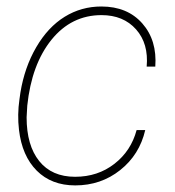

<svg xmlns="http://www.w3.org/2000/svg" viewBox="-20 -558 537 588"><path d="M210 -16.6Q279.3 -16.6 330.3 -56.2Q381.3 -95.7 398.4 -159.7H424.8Q407.2 -84 348.1 -37.1Q289.1 9.8 210.4 9.8Q137.7 9.8 92.5 -35.4Q47.4 -80.6 38.1 -160.6Q32.7 -207 39.6 -253.9L42.5 -274.4Q55.2 -352.1 91.1 -413.6Q127 -475.1 178 -506.6Q229 -538.1 290.5 -538.1Q370.1 -538.1 415.8 -486.3Q461.4 -434.6 455.6 -354H429.2Q435.5 -424.3 396.7 -468Q357.9 -511.7 291 -511.7Q198.7 -511.7 137.7 -436.3Q76.7 -360.8 63.5 -234.4L61.5 -198.7Q61.5 -112.8 100.1 -64.7Q138.7 -16.6 210 -16.6Z"/></svg>

Font: Roboto Thin
Style: Italic
Weight: 250
Italic angle: -12°
Designer: Google
Version: Version 2.134; 2016